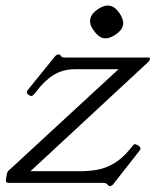

<svg xmlns="http://www.w3.org/2000/svg" viewBox="-51 -642 546 674"><path d="M436 -130Q447 -123 438 -112L347 4Q342 11 335 11Q332 11 330.5 10Q329 9 324 4Q321 1 317.5 0.5Q314 0 309 0H-20Q-33 0 -30 -13L-27 -31Q-25 -39 -23 -41L365 -399H212Q170 -399 137.5 -379Q105 -359 76 -320L70 -313Q64 -306 61 -305Q58 -304 51 -308L48 -310Q38 -317 48 -328L142 -444Q148 -451 155 -451Q157 -451 159 -450Q161 -449 164 -444Q167 -441 171 -440.5Q175 -440 180 -440H471Q477 -440 475 -433Q474 -429 469 -424L56 -41H232Q263 -41 292.5 -46.5Q322 -52 351 -69.5Q380 -87 409 -123L413 -128Q420 -138 425.5 -135.5Q431 -133 433 -132ZM334 -622Q354 -618 369 -595Q384 -573 381 -554Q377 -535 354 -520Q332 -505 312 -508Q294 -512 278 -535Q262 -556 266 -576Q270 -595 293 -610Q315 -625 334 -622Z"/></svg>

Font: Young Serif Light
Style: Italic
Weight: 300
Italic angle: -10.979°
Designer: Bastien Sozeau
Foundry: NBR — Bastien Sozeau
Version: Version 5.001